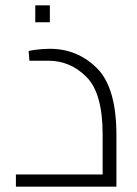

<svg xmlns="http://www.w3.org/2000/svg" viewBox="-20 -704 518 724"><path d="M40 0ZM419 -194V0H40V-46H367V-197Q367 -353 306 -414Q245 -475 163 -475H91L88 -511Q89 -513 115.5 -516.5Q142 -520 168 -520Q272 -520 345.5 -447Q419 -374 419 -194ZM113 -684H168V-620H113Z"/></svg>

Font: Cairo Light
Style: Regular
Weight: 300
Designer: Mohamed Gaber, the designers of Titillium
Foundry: Kief Type Foundry
Version: Version 2.009; ttfautohint (v1.5.33-1714) -l 8 -r 50 -G 200 